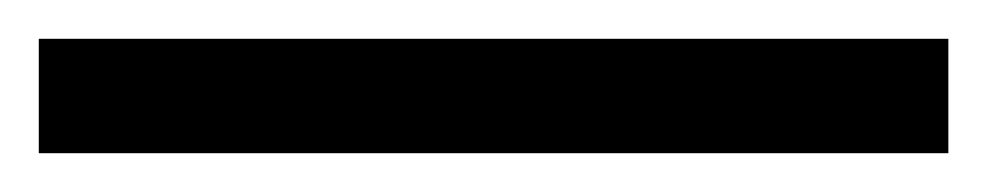

<svg xmlns="http://www.w3.org/2000/svg" viewBox="-25 63 509 99"><path d="M-5 142V83H464V142Z"/></svg>

Font: Noto Serif Hebrew SemiBold
Style: Regular
Weight: 600
Version: Version 2.003